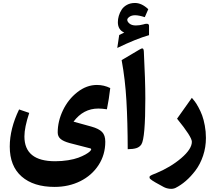

<svg xmlns="http://www.w3.org/2000/svg" viewBox="-20 -980 1408 1267"><path d="M628.9 -263.7Q529.8 -263.7 465.3 -177.2L583.5 -144.5Q632.3 -130.9 653.6 -109.1Q674.8 -87.4 674.8 -44.9Q674.8 41 630.4 109.4Q585.9 177.7 509.8 215.6Q433.6 253.4 340.3 253.4Q201.2 253.4 122.8 184.8Q44.4 116.2 44.4 -12.7Q44.4 -130.4 106 -257.8L172.9 -234.9Q141.1 -139.2 141.1 -79.6Q141.1 84 343.8 84Q388.7 84 429.2 77.4Q469.7 70.8 496.6 60.8Q523.4 50.8 543.5 39.6Q563.5 28.3 572.8 19.3Q582 10.3 582 4.9Q582 0.5 575.2 -1L439 -36.1Q397.9 -47.4 379.4 -63.5Q360.8 -79.6 360.8 -106Q360.8 -179.7 395.3 -252Q429.7 -324.2 490.5 -371.8Q551.3 -419.4 619.6 -419.4Q666 -419.4 707.5 -398.9Q699.2 -325.7 685.5 -258.8Q652.3 -263.7 628.9 -263.7Z M782.7 -583.3 899.4 -652.3Q915 -662.4 921.6 -660Q928.2 -657.6 929.2 -639.6Q939 -448.9 939 -329.8Q939 -67.9 913.1 -27.4Q901.4 -9.4 880.1 -2.6Q858.9 4.2 822.8 4.6Q822.3 -175.5 814.2 -315.7Q806.2 -455.9 782.7 -583.3ZM753.9 -663.6 766.6 -749Q789.1 -759.8 799.8 -765.1Q757.8 -783.7 757.8 -833.5Q757.8 -854 763.9 -875Q770 -896 782.5 -915.8Q794.9 -935.5 817.9 -948Q840.8 -960.4 870.6 -960.4Q915 -960.4 958.5 -919.4L935.5 -866.7Q896.5 -879.4 871.6 -879.4Q848.6 -879.4 834.2 -869.1Q819.8 -858.9 819.8 -849.1Q819.8 -836.9 834.5 -824.5Q849.1 -812 876.5 -812Q900.4 -812 925.3 -818.8Q939.5 -824.2 951.4 -823Q963.4 -821.8 963.4 -809.1V-748Q879.4 -724.1 753.9 -663.6Z M1246.1 -334.5Q1255.9 -323.2 1265.9 -310.1Q1275.9 -296.9 1289.8 -271.5Q1303.7 -246.1 1314 -218.5Q1324.2 -190.9 1331.5 -151.4Q1338.9 -111.8 1338.9 -69.8Q1338.9 -8.3 1320.1 47.6Q1301.3 103.5 1270.5 144.3Q1239.7 185.1 1206.3 213.9Q1172.9 242.7 1137.7 260.3Q1121.1 268.1 1099.1 265.6Q1077.1 263.2 1059.1 253.4L1005.9 224.1Q993.2 216.8 984.6 210.9Q976.1 205.1 971.4 200.7Q966.8 196.3 966.8 191.9Q966.8 187.5 967.3 185.1Q967.8 182.6 973.6 179.2Q979.5 175.8 982.4 174.3Q985.4 172.9 994.6 169.2Q1003.9 165.5 1006.8 164.6Q1106 123.5 1176 63.5Q1246.1 3.4 1246.1 -44.4Q1246.1 -77.1 1148.4 -196.8Z"/></svg>

Font: Sahel FD-WOL
Style: Bold-FD-WOL
Weight: 700
Foundry: Saber Rastikerdar (saber.rastikerdar@gmail.com)
Version: Version 2.0.2